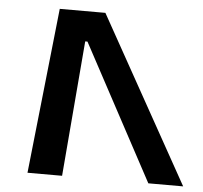

<svg xmlns="http://www.w3.org/2000/svg" viewBox="-49 -710 807 763"><g transform="rotate(5 354.5 -329.0)"><path d="M280 -539H271L226 1H88L159 -659H341L709 1H570Z"/></g></svg>

Font: Cairo
Style: Bold Italic
Weight: 700
Italic angle: -13°
Designer: Mohamed Gaber, Accademia di Belle Arti di Urbino and others
Foundry: Kief Type Foundry, Accademia di Belle Arti di Urbino and others
Version: Version 3.011